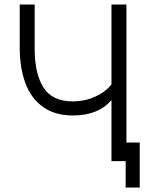

<svg xmlns="http://www.w3.org/2000/svg" viewBox="-20 -710 684 846"><path d="M595.7 -82V116.2H533.7V0H471.2V-269Q412.6 -201.2 301.8 -201.2Q221.2 -201.2 168.7 -239.3Q116.2 -277.3 91.6 -344.7Q66.9 -412.1 66.9 -501V-689.9H132.8V-494.1Q132.8 -385.7 171.4 -324.5Q210 -263.2 301.8 -263.2Q353 -263.2 398.7 -283.7Q444.3 -304.2 471.2 -337.9V-689.9H537.1V-82Z"/></svg>

Font: Acari Sans Light
Style: Regular
Weight: 300
Designer: Alfredo Marco Pradil and Stefan Peev
Foundry: Hanken Design Co.
Version: Version 1.045;January 11, 2019;FontCreator 11.5.0.2425 64-bi